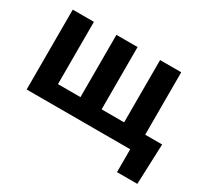

<svg xmlns="http://www.w3.org/2000/svg" viewBox="-139 -762 1226 1136"><g transform="rotate(30 473.5 -194.0)"><path d="M917.3 -119H801.5V-545.5H657V-120H503.2V-545.5H358.7V-120H204.9V-545.5H60.4V0H767.8V156.2H906.6Z"/></g></svg>

Font: Magic Ui Pro
Style: Bold
Weight: 700
Designer: Stefan Endress, Andreas Faust
Version: Version 1.000;FEAKit 1.0